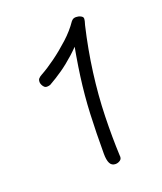

<svg xmlns="http://www.w3.org/2000/svg" viewBox="-104 -977 553 657"><g transform="rotate(-20 172.5 -648.5)"><path d="M87 -720Q84 -719 81 -718.5Q78 -718 75 -718Q69 -718 65 -722Q61 -726 58.5 -731.5Q56 -737 56 -742Q56 -749 59.5 -753.5Q63 -758 72 -763Q96 -776 125.5 -797.5Q155 -819 183.5 -845Q212 -871 231 -899Q235 -904 239 -906Q243 -908 249 -908Q258 -908 266 -904Q274 -900 274 -894Q274 -886 269 -871Q250 -790 239.5 -710Q229 -630 227 -554.5Q225 -479 228 -412Q230 -400 222 -394.5Q214 -389 205 -389Q191 -389 185 -401Q179 -413 179 -436Q179 -514 182 -580Q185 -646 194 -712.5Q203 -779 219 -859L237 -843Q212 -814 186.5 -791Q161 -768 136.5 -751Q112 -734 87 -720Z"/></g></svg>

Font: Playpen Sans ExtraLight
Style: Regular
Weight: 250
Designer: Laura Meseguer, Veronika Burian, José Scaglione
Foundry: TypeTogether
Version: Version 1.001